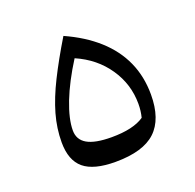

<svg xmlns="http://www.w3.org/2000/svg" viewBox="-89 -540 649 638"><g transform="rotate(-20 235.5 -220.5)"><path d="M206.6 -365.1Q275.6 -335 314.8 -277.5Q354.1 -220.1 354.1 -150.4Q354.1 -125.3 348.3 -102.8Q309.8 -76.3 233 -76.3Q174.5 -76.3 146.7 -92.5Q118.9 -108.6 118.9 -141.4Q118.9 -181.7 141.5 -239.9Q164.2 -298.1 206.6 -365.1ZM217 5.2Q315 5.2 359.4 -36.5Q403.9 -78.1 403.9 -165.2Q403.9 -229 380.2 -281.7Q356.5 -334.4 310.3 -375.9Q264.1 -417.4 197 -447.5Q154.9 -377.9 126.8 -321.5Q98.6 -265.1 84.5 -215.7Q70.5 -166.2 70.5 -117Q70.5 -53.1 105.6 -23.9Q140.7 5.2 217 5.2Z"/></g></svg>

Font: Pinar-VF-FD
Style: Regular
Weight: 300
Designer: Amin Abedi
Version: Version 3.0